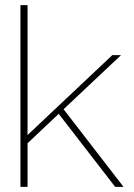

<svg xmlns="http://www.w3.org/2000/svg" viewBox="-20 -732 524 752"><path d="M463.9 0H431.2L210 -286.1L87.9 -170.9V0H60.1V-711.9H87.9V-203.1L419.9 -516.1H454.1L229 -304.2Z"/></svg>

Font: Creato Display Thin
Style: Regular
Weight: 265
Version: Version 1.000